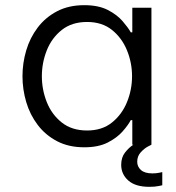

<svg xmlns="http://www.w3.org/2000/svg" viewBox="-20 -560 681 743"><path d="M558 163Q504 163 476.5 138.5Q449 114 449 78Q449 49 464 30Q479 11 496 0H492V-95H486Q476 -76 454.5 -51.5Q433 -27 397 -8.5Q361 10 306 10Q246 10 201 -13.5Q156 -37 126 -76.5Q96 -116 81.5 -165Q67 -214 67 -265Q67 -316 81.5 -365Q96 -414 126 -453.5Q156 -493 201 -516.5Q246 -540 306 -540Q361 -540 397 -521.5Q433 -503 454.5 -478Q476 -453 486 -435H492V-530H566V0Q566 0 552.5 7Q539 14 525 29Q511 44 511 66Q511 85 525.5 98Q540 111 570 111Q584 111 596 108.5Q608 106 608 106V157Q608 157 593.5 160Q579 163 558 163ZM317 -475Q258 -475 219 -444Q180 -413 161 -365Q142 -317 142 -265Q142 -213 161 -165Q180 -117 219 -86Q258 -55 317 -55Q375 -55 413.5 -86Q452 -117 471.5 -165Q491 -213 491 -265Q491 -317 471.5 -365Q452 -413 413.5 -444Q375 -475 317 -475Z"/></svg>

Font: Be Vietnam Pro Light
Style: Regular
Weight: 300
Designer: Lam Bao, Tony Le, Vietanh Nguyen
Foundry: Yellow Type Foundry
Version: Version 1.002; ttfautohint (v1.8.3)